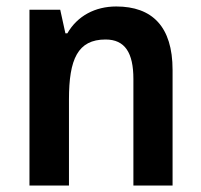

<svg xmlns="http://www.w3.org/2000/svg" viewBox="-20 -573 621 593"><path d="M339 -553C274 -553 219 -524 188 -470H182L166 -543H71V0H193V-266C193 -390 220 -451 306 -451C366 -451 392 -410 392 -329V0H513V-357C513 -491 450 -553 339 -553Z"/></svg>

Font: Noto Sans Lao Looped SemiCondensed SemiBold
Style: Regular
Weight: 600
Width: 4
Designer: Mark Frömberg, Ben Mitchell
Foundry: The Fontpad Ltd
Version: Version 1.002